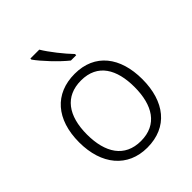

<svg xmlns="http://www.w3.org/2000/svg" viewBox="-216 -889 1022 1022"><g transform="rotate(-45 295.0 -378.0)"><path d="M256 -766H189V-758C218 -717 284 -646 334 -606H374V-615C336 -654 282 -722 256 -766ZM533 -267C533 -432 450 -542 298 -542C148 -542 57 -439 57 -267C57 -99 147 10 294 10C449 10 533 -100 533 -267ZM116 -267C116 -408 177 -493 297 -493C422 -493 474 -399 474 -267C474 -131 419 -39 295 -39C173 -39 116 -130 116 -267Z"/></g></svg>

Font: Noto Sans Bengali Light
Style: Regular
Weight: 300
Designer: Jelle Bosma - Monotype Design Team
Foundry: Monotype Imaging Inc.
Version: Version 2.003